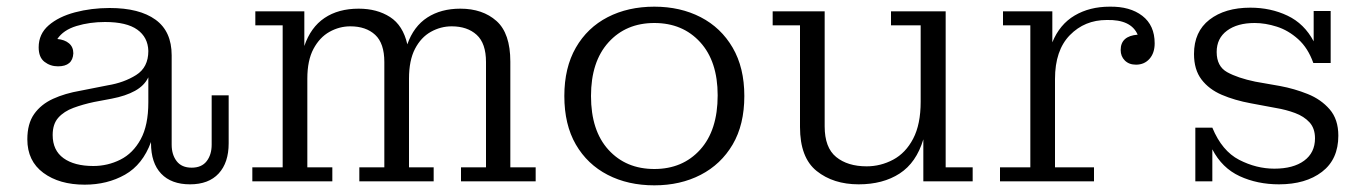

<svg xmlns="http://www.w3.org/2000/svg" viewBox="-20 -544 4110 576"><path d="M234 10Q158 10 110 -25.5Q62 -61 62 -126Q62 -173 82.5 -202Q103 -231 139 -247.5Q175 -264 222 -272L303 -288Q352 -296 388.5 -319Q425 -342 425 -391Q424 -432 392 -455Q360 -478 295 -478Q249 -478 209.5 -466Q170 -454 152 -427Q174 -425 187 -414Q200 -403 200 -384Q198 -345 154 -345Q131 -345 113.5 -358.5Q96 -372 96 -402Q96 -442 126 -468Q156 -494 205 -507Q254 -520 309 -520Q398 -520 446.5 -485Q495 -450 495 -378V-110Q495 -80 510 -60.5Q525 -41 555 -41Q585 -41 600 -60.5Q615 -80 615 -110V-258H666V-114Q666 -56 636 -23.5Q606 9 550 9Q494 9 463.5 -23Q433 -55 433 -115V-118Q408 -50 355 -20Q302 10 234 10ZM138 -139Q138 -93 170.5 -69.5Q203 -46 260 -46Q303 -46 341 -65Q379 -84 402 -126Q425 -168 425 -237V-312Q413 -287 385 -271.5Q357 -256 315 -248L262 -238Q229 -231 200.5 -220.5Q172 -210 155 -191Q138 -172 138 -139Z M737 0V-42H828V-468H746V-510H893V-406Q912 -462 953.5 -490Q995 -518 1056 -518Q1111 -518 1150 -493Q1189 -468 1202 -411Q1221 -465 1262 -491.5Q1303 -518 1361 -518Q1428 -518 1469.5 -481Q1511 -444 1511 -359V-42H1587V0H1363V-42H1438V-358Q1438 -414 1410 -439.5Q1382 -465 1335 -465Q1302 -465 1272.5 -448.5Q1243 -432 1225 -397.5Q1207 -363 1207 -308V-42H1281V0H1058V-42H1133V-358Q1133 -414 1105.5 -439.5Q1078 -465 1031 -465Q998 -465 968.5 -448.5Q939 -432 920.5 -397.5Q902 -363 902 -308V-42H977V0Z M1943 12Q1864 12 1803 -19.5Q1742 -51 1707.5 -110.5Q1673 -170 1673 -256Q1673 -341 1707.5 -401Q1742 -461 1803 -492.5Q1864 -524 1943 -524Q2021 -524 2082 -492.5Q2143 -461 2178 -401Q2213 -341 2213 -256Q2213 -170 2178 -110.5Q2143 -51 2082 -19.5Q2021 12 1943 12ZM1943 -37Q2028 -37 2080.5 -95Q2133 -153 2133 -258Q2133 -360 2080.5 -417.5Q2028 -475 1943 -475Q1858 -475 1805.5 -417Q1753 -359 1753 -256Q1753 -152 1805.5 -94.5Q1858 -37 1943 -37Z M2556 9Q2480 9 2430 -31Q2380 -71 2380 -163V-468H2298V-510H2454V-165Q2454 -101 2488.5 -73Q2523 -45 2580 -45Q2622 -45 2659.5 -65Q2697 -85 2719.5 -128Q2742 -171 2742 -239V-468H2653V-510H2817V-42H2898V0H2750V-126Q2729 -56 2679 -23.5Q2629 9 2556 9Z M2980 0V-42H3071V-468H2989V-510H3137V-417Q3159 -471 3204 -497.5Q3249 -524 3309 -524Q3370 -525 3407 -496.5Q3444 -468 3444 -414Q3444 -385 3428.5 -367.5Q3413 -350 3388 -350Q3367 -350 3354.5 -362.5Q3342 -375 3342 -394Q3342 -436 3393 -440Q3373 -486 3300 -484Q3234 -484 3189.5 -438.5Q3145 -393 3145 -307V-42H3262V0Z M3566 0V-161H3617Q3646 -91 3697.5 -64.5Q3749 -38 3803 -38Q3860 -38 3892.5 -62Q3925 -86 3925 -129Q3925 -159 3908.5 -177Q3892 -195 3865 -205Q3838 -215 3808 -220L3733 -234Q3684 -243 3645.5 -259.5Q3607 -276 3584.5 -305.5Q3562 -335 3562 -382Q3562 -449 3608.5 -485Q3655 -521 3731 -521Q3792 -521 3842.5 -497Q3893 -473 3921 -420V-511H3972V-355H3920Q3904 -400 3874.5 -426.5Q3845 -453 3810.5 -464Q3776 -475 3744 -475Q3692 -475 3661 -452Q3630 -429 3630 -388Q3630 -345 3661.5 -327.5Q3693 -310 3746 -299L3820 -286Q3863 -278 3903 -262Q3943 -246 3969 -216Q3995 -186 3995 -137Q3995 -66 3946 -28.5Q3897 9 3817 9Q3752 9 3699 -15.5Q3646 -40 3617 -96V0Z"/></svg>

Font: Montagu Slab 16pt Light
Style: Regular
Weight: 300
Designer: Florian Karsten
Foundry: Florian Karsten
Version: Version 1.000; ttfautohint (v1.8.3)